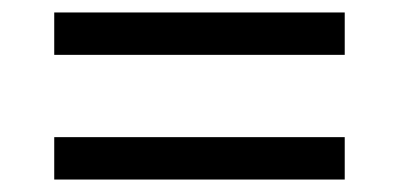

<svg xmlns="http://www.w3.org/2000/svg" viewBox="-20 -460 640 308"><path d="M533 -372V-440H67V-372ZM533 -172V-240H67V-172Z"/></svg>

Font: IBMKR
Style: Regular
Weight: 400
Designer: Mike Abbink; Paul van der Laan; Pieter van Rosmalen; Wujin Sim; Chorong Kim; Dohee Lee;
Foundry: Sandoll Inc.
Version: Version 1.002